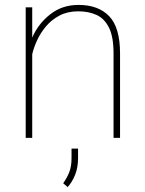

<svg xmlns="http://www.w3.org/2000/svg" viewBox="-20 -558 587 777"><path d="M296.4 -512.2Q253.4 -512.2 220.9 -495.1Q188.5 -478 166 -451.2Q143.6 -424.3 129.9 -394.3Q116.2 -364.3 110.4 -338.4V0H84V-528.3H110.4V-405.8Q134.3 -461.4 182.9 -499.8Q231.4 -538.1 297.9 -538.1Q377.9 -538.1 421.9 -492.4Q465.8 -446.8 465.8 -341.8V0H439.5V-341.8Q439.5 -409.2 421.1 -446Q402.8 -482.9 370.6 -497.6Q338.4 -512.2 296.4 -512.2ZM295.9 43.5V81.1Q295.9 119.6 284.2 148.9Q272.5 178.2 253.9 199.2L235.8 183.6Q252.9 159.2 261.2 136.5Q269.5 113.8 269.5 82V43.5Z"/></svg>

Font: Vazirmatn RD Thin
Style: Regular
Weight: 100
Designer: Saber Rastikerdar
Foundry: Saber Rastikerdar
Version: Version 32.102